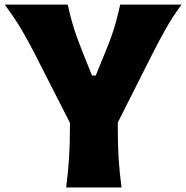

<svg xmlns="http://www.w3.org/2000/svg" viewBox="-20 -830 824 850"><path d="M272.9 0Q281.2 -64.9 285.4 -125.7Q289.6 -186.5 289.6 -263.2V-286.1L129.9 -599.6Q103 -651.9 74.5 -700.2Q45.9 -748.5 1 -809.6H279.8Q290 -764.2 299.1 -732.2Q308.1 -700.2 318.4 -671.6Q328.6 -643.1 342.3 -607.9L387.2 -495.6H403.8L448.7 -605.5Q463.4 -641.6 473.9 -670.9Q484.4 -700.2 493.2 -732.4Q502 -764.6 512.2 -809.6H783.7Q744.6 -756.8 714.6 -703.6Q684.6 -650.4 659.2 -600.1L501.5 -287.6V-263.2Q501.5 -186.5 505.4 -125.7Q509.3 -64.9 518.1 0Z"/></svg>

Font: Pinar-FD ExtraBold
Style: Regular
Weight: 800
Designer: Amin Abedi
Version: Version 3.000